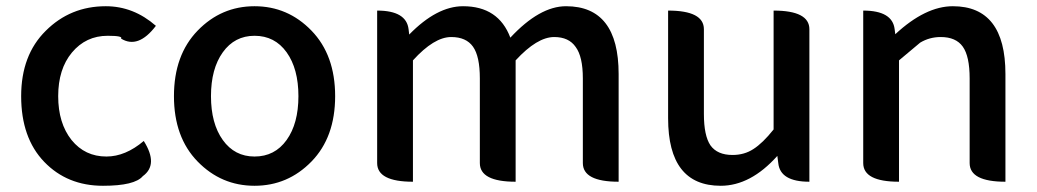

<svg xmlns="http://www.w3.org/2000/svg" viewBox="-20 -584 3331 617"><path d="M311 13Q196 13 122 -64Q48 -141 48 -275Q48 -407 127 -485Q206 -564 320 -564Q409 -564 481 -501Q424 -426 369 -460Q376 -469 326 -469Q256 -469 211 -415Q167 -362 167 -275Q167 -188 210 -134Q253 -81 322 -81Q383 -81 442 -131Q490 -55 439 -18Q413 13 311 13Z M981 -65Q905 13 798 13Q691 13 615 -65Q539 -143 539 -275Q539 -407 615 -485.5Q691 -564 798 -564Q905 -564 981 -485.5Q1057 -407 1057 -275Q1057 -143 981 -65ZM798 -81Q863 -81 901 -134Q939 -187 939 -275Q939 -363 901 -416Q863 -469 798 -469Q734 -469 696 -416Q658 -363 658 -275Q658 -187 696 -134Q734 -81 798 -81Z M1307 0Q1192 0 1192 -60V-550Q1286 -550 1293 -490L1295 -473Q1384 -564 1468 -564Q1582 -564 1620 -463Q1714 -564 1799 -564Q1968 -564 1968 -346V0Q1853 0 1853 -60V-332Q1853 -402 1830 -433Q1808 -465 1761 -465Q1706 -465 1637 -390V0Q1522 0 1522 -60V-332Q1522 -403 1500 -434Q1478 -465 1430 -465Q1375 -465 1307 -390V0Z M2296 13Q2127 13 2127 -204V-550Q2242 -550 2242 -490V-218Q2242 -148 2263 -117Q2285 -86 2334 -86Q2372 -86 2401 -105Q2431 -124 2466 -168V-550Q2581 -550 2581 -490V0Q2487 0 2481 -60L2478 -83Q2392 13 2296 13Z M2869 0Q2754 0 2754 -60V-550Q2848 -550 2855 -490L2857 -474Q2954 -564 3042 -564Q3211 -564 3211 -346V0Q3096 0 3096 -60V-332Q3096 -403 3074 -434Q3052 -465 3003 -465Q2967 -465 2937 -447L2869 -390V0Z"/></svg>

Font: Swei Half Moon CJK SC
Style: Medium
Weight: 500
Version: Version 2.071